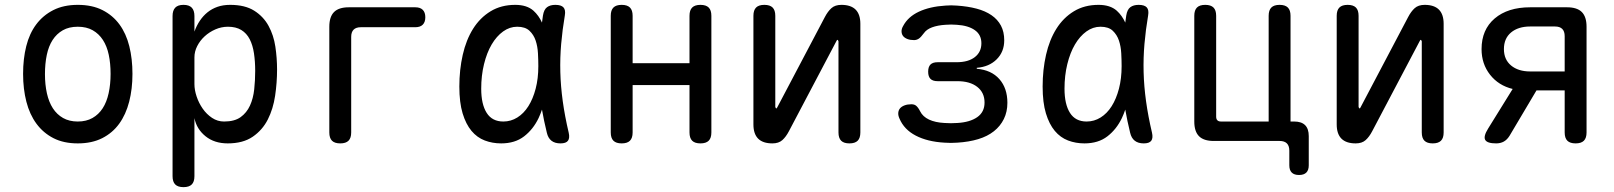

<svg xmlns="http://www.w3.org/2000/svg" viewBox="-20 -580 6640 790"><path d="M300 10Q242 10 200 -11.5Q158 -33 130 -71Q102 -109 88.5 -161.5Q75 -214 75 -276Q75 -338 88 -390Q101 -442 129 -479.5Q157 -517 199.5 -538.5Q242 -560 300 -560Q359 -560 401.5 -538.5Q444 -517 471.5 -479.5Q499 -442 512 -390Q525 -338 525 -276Q525 -214 511.5 -161.5Q498 -109 470.5 -71Q443 -33 400.5 -11.5Q358 10 300 10ZM300 -80Q335 -80 360.5 -94.5Q386 -109 402.5 -134.5Q419 -160 427 -196.5Q435 -233 435 -276Q435 -319 427.5 -354.5Q420 -390 403.5 -415.5Q387 -441 361.5 -455.5Q336 -470 300 -470Q264 -470 238.5 -455.5Q213 -441 196.5 -415.5Q180 -390 172.5 -354Q165 -318 165 -275Q165 -232 173 -196Q181 -160 197.5 -134.5Q214 -109 239.5 -94.5Q265 -80 300 -80Z M735 -560Q758 -560 769 -548.5Q780 -537 780 -514V-450Q789 -475 802.5 -495Q816 -515 834 -529.5Q852 -544 875 -552Q898 -560 927 -560Q988 -560 1026 -536Q1064 -512 1085 -473.5Q1106 -435 1113 -388Q1120 -341 1120 -294Q1120 -240 1112 -186Q1104 -132 1082 -88.5Q1060 -45 1020 -17.5Q980 10 917 10Q862 10 825.5 -19.5Q789 -49 780 -94V145Q780 168 769 179Q758 190 735 190Q712 190 701 179Q690 168 690 145V-514Q690 -537 701 -548.5Q712 -560 735 -560ZM918 -470Q891 -470 866 -459Q841 -448 822 -430.5Q803 -413 791.5 -390.5Q780 -368 780 -344V-234Q780 -210 789 -183Q798 -156 814 -133Q830 -110 852.5 -95Q875 -80 902 -80Q945 -80 970 -98Q995 -116 1008.5 -145.5Q1022 -175 1026 -212.5Q1030 -250 1030 -288Q1030 -327 1025 -360.5Q1020 -394 1007.5 -418.5Q995 -443 973 -456.5Q951 -470 918 -470Z M1380 10Q1357 10 1346 -1Q1335 -12 1335 -35V-470Q1335 -511 1354.5 -530.5Q1374 -550 1415 -550H1689Q1709 -550 1719.5 -539.5Q1730 -529 1730 -509Q1730 -489 1719.5 -478.5Q1709 -468 1689 -468H1465Q1445 -468 1435 -458Q1425 -448 1425 -428V-35Q1425 -12 1414 -1Q1403 10 1380 10Z M2042 10Q2006 10 1974.5 -2Q1943 -14 1920 -41.5Q1897 -69 1883.5 -113.5Q1870 -158 1870 -224Q1870 -293 1884 -354.5Q1898 -416 1926.5 -461.5Q1955 -507 1998.5 -533.5Q2042 -560 2100 -560Q2148 -560 2175 -536Q2197 -516 2210 -487Q2212 -502 2214 -516Q2218 -541 2231 -550.5Q2244 -560 2265 -560Q2289 -560 2298.5 -549.5Q2308 -539 2304 -516Q2294 -457 2289 -399.5Q2284 -342 2285.5 -283.5Q2287 -225 2295.5 -163.5Q2304 -102 2320 -34Q2325 -12 2317 -1Q2309 10 2286 10Q2263 10 2249 -1Q2235 -12 2230 -34Q2218 -83 2210 -129Q2204 -111 2196 -94Q2174 -48 2136.5 -19Q2099 10 2042 10ZM2051 -80Q2082 -80 2108.5 -96.5Q2135 -113 2154 -143Q2173 -173 2184 -215Q2195 -257 2195 -308Q2195 -332 2193.5 -360.5Q2192 -389 2184 -413Q2176 -437 2158.5 -453.5Q2141 -470 2108 -470Q2077 -470 2050 -450.5Q2023 -431 2003 -397Q1983 -363 1971.5 -316Q1960 -269 1960 -215Q1960 -151 1982.5 -115.5Q2005 -80 2051 -80Z M2538 10Q2515 10 2504 -1Q2493 -12 2493 -35V-515Q2493 -538 2504 -549Q2515 -560 2538 -560Q2561 -560 2572 -549Q2583 -538 2583 -515V-320H2817V-515Q2817 -538 2828 -549Q2839 -560 2862 -560Q2885 -560 2896 -549Q2907 -538 2907 -515V-35Q2907 -12 2896 -1Q2885 10 2862 10Q2839 10 2828 -1Q2817 -12 2817 -35V-230H2583V-35Q2583 -12 2572 -1Q2561 10 2538 10Z M3080 -68V-515Q3080 -538 3091 -549Q3102 -560 3125 -560Q3148 -560 3159 -549Q3170 -538 3170 -515V-140Q3172 -134 3174 -134Q3176 -134 3176.5 -135.5Q3177 -137 3179 -140L3374 -510Q3386 -533 3401 -546.5Q3416 -560 3442 -560Q3481 -560 3500.5 -540.5Q3520 -521 3520 -482V-35Q3520 -12 3509 -1Q3498 10 3475 10Q3452 10 3441 -1Q3430 -12 3430 -35V-410Q3428 -416 3426 -416Q3424 -416 3423.5 -414.5Q3423 -413 3421 -410L3226 -40Q3214 -17 3199 -3.5Q3184 10 3158 10Q3119 10 3099.5 -9.5Q3080 -29 3080 -68Z M3696 -473Q3716 -511 3761 -532Q3806 -553 3870 -557Q3882 -558 3893.5 -558Q3905 -558 3917 -557Q3962 -554 3998 -544.5Q4034 -535 4059.5 -517.5Q4085 -500 4098.5 -474.5Q4112 -449 4112 -414Q4112 -367 4081 -336Q4050 -305 3999 -301V-297Q4059 -292 4092 -254.5Q4125 -217 4125 -157Q4125 -120 4110.5 -90.5Q4096 -61 4069.5 -40Q4043 -19 4005 -7.5Q3967 4 3919 7Q3906 8 3892.5 8Q3879 8 3866 7Q3796 3 3748 -22Q3700 -47 3681 -92Q3675 -105 3676 -116Q3677 -127 3683.5 -134.5Q3690 -142 3702 -146.5Q3714 -151 3730 -151Q3736 -151 3741 -149.5Q3746 -148 3750 -144.5Q3754 -141 3758 -135.5Q3762 -130 3766 -122Q3777 -100 3802.5 -88Q3828 -76 3866 -74Q3879 -73 3892.5 -73Q3906 -73 3919 -74Q3971 -77 4001 -98Q4031 -119 4031 -158Q4031 -199 4001 -222.5Q3971 -246 3919 -246H3838Q3818 -246 3808.5 -255.5Q3799 -265 3799 -285Q3799 -305 3808.5 -314.5Q3818 -324 3838 -324H3916Q3964 -324 3991 -345Q4018 -366 4018 -402Q4018 -437 3991 -456Q3964 -475 3917 -478Q3905 -479 3893.5 -479Q3882 -479 3870 -478Q3838 -476 3815 -467.5Q3792 -459 3781 -443Q3775 -435 3770 -429.5Q3765 -424 3760.5 -421Q3756 -418 3751 -416.5Q3746 -415 3741 -415Q3725 -415 3713.5 -419.5Q3702 -424 3696 -431.5Q3690 -439 3689.5 -450Q3689 -461 3696 -473Z M4442 10Q4406 10 4374.5 -2Q4343 -14 4320 -41.5Q4297 -69 4283.5 -113.5Q4270 -158 4270 -224Q4270 -293 4284 -354.5Q4298 -416 4326.5 -461.5Q4355 -507 4398.5 -533.5Q4442 -560 4500 -560Q4548 -560 4575 -536Q4597 -516 4610 -487Q4612 -502 4614 -516Q4618 -541 4631 -550.5Q4644 -560 4665 -560Q4689 -560 4698.5 -549.5Q4708 -539 4704 -516Q4694 -457 4689 -399.5Q4684 -342 4685.5 -283.5Q4687 -225 4695.5 -163.5Q4704 -102 4720 -34Q4725 -12 4717 -1Q4709 10 4686 10Q4663 10 4649 -1Q4635 -12 4630 -34Q4618 -83 4610 -129Q4604 -111 4596 -94Q4574 -48 4536.5 -19Q4499 10 4442 10ZM4451 -80Q4482 -80 4508.5 -96.5Q4535 -113 4554 -143Q4573 -173 4584 -215Q4595 -257 4595 -308Q4595 -332 4593.5 -360.5Q4592 -389 4584 -413Q4576 -437 4558.5 -453.5Q4541 -470 4508 -470Q4477 -470 4450 -450.5Q4423 -431 4403 -397Q4383 -363 4371.5 -316Q4360 -269 4360 -215Q4360 -151 4382.5 -115.5Q4405 -80 4451 -80Z M5365 100Q5365 120 5355 130Q5345 140 5325 140Q5305 140 5295 130Q5285 120 5285 100V40Q5285 20 5275 10Q5265 0 5245 0H4974Q4933 0 4913.5 -19.5Q4894 -39 4894 -80V-515Q4894 -538 4905 -549Q4916 -560 4939 -560Q4962 -560 4973 -549Q4984 -538 4984 -515V-100Q4984 -90 4989 -85Q4994 -80 5004 -80H5200V-515Q5200 -538 5211 -549Q5222 -560 5245 -560Q5268 -560 5279 -549Q5290 -538 5290 -515V-80H5305Q5335 -80 5350 -65Q5365 -50 5365 -20Z M5480 -68V-515Q5480 -538 5491 -549Q5502 -560 5525 -560Q5548 -560 5559 -549Q5570 -538 5570 -515V-140Q5572 -134 5574 -134Q5576 -134 5576.5 -135.5Q5577 -137 5579 -140L5774 -510Q5786 -533 5801 -546.5Q5816 -560 5842 -560Q5881 -560 5900.5 -540.5Q5920 -521 5920 -482V-35Q5920 -12 5909 -1Q5898 10 5875 10Q5852 10 5841 -1Q5830 -12 5830 -35V-410Q5828 -416 5826 -416Q5824 -416 5823.5 -414.5Q5823 -413 5821 -410L5626 -40Q5614 -17 5599 -3.5Q5584 10 5558 10Q5519 10 5499.5 -9.5Q5480 -29 5480 -68Z M6136 10Q6099 10 6091 -4.5Q6083 -19 6103 -51L6204 -214Q6146 -228 6111 -272.5Q6076 -317 6076 -378Q6076 -458 6130 -504Q6184 -550 6276 -550H6428Q6469 -550 6488.5 -530.5Q6508 -511 6508 -470V-35Q6508 -12 6497 -1Q6486 10 6463 10Q6440 10 6429 -1Q6418 -12 6418 -35V-208H6302L6191 -21Q6181 -5 6167.5 2.5Q6154 10 6136 10ZM6418 -431Q6418 -451 6408 -461Q6398 -471 6378 -471H6276Q6227 -471 6197.5 -446.5Q6168 -422 6168 -378Q6168 -335 6197.5 -310.5Q6227 -286 6276 -286H6418Z"/></svg>

Font: Maple Mono NL
Style: Regular
Weight: 400
Monospace: yes
Designer: subframe7536
Version: Version 7.000